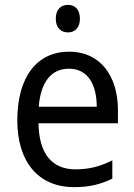

<svg xmlns="http://www.w3.org/2000/svg" viewBox="-20 -758 550 788"><path d="M259 -738C230 -738 209 -720 209 -681C209 -644 230 -625 259 -625C287 -625 308 -644 308 -681C308 -719 288 -738 259 -738ZM264 -546C132 -546 51 -443 51 -264C51 -94 137 10 284 10C347 10 392 -1 441 -25V-100C391 -75 347 -63 290 -63C193 -63 140 -127 138 -252H464V-306C464 -447 391 -546 264 -546ZM263 -476C342 -476 377 -409 377 -320H139C147 -421 190 -476 263 -476Z"/></svg>

Font: Noto Sans Bengali SemiCondensed
Style: Regular
Weight: 400
Width: 4
Designer: Jelle Bosma - Monotype Design Team
Foundry: Monotype Imaging Inc.
Version: Version 2.003